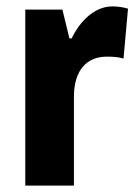

<svg xmlns="http://www.w3.org/2000/svg" viewBox="-20 -580 429 600"><path d="M331 -560C274 -560 228 -511 204 -460H197L175 -550H59V0H211V-277C211 -363 253 -403 314 -403C337 -403 353 -401 366 -397L380 -553C363 -558 346 -560 331 -560Z"/></svg>

Font: Noto Sans Lao Looped Condensed ExtraBold
Style: Regular
Weight: 800
Width: 3
Designer: Mark Frömberg, Ben Mitchell
Foundry: The Fontpad Ltd
Version: Version 1.002